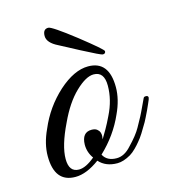

<svg xmlns="http://www.w3.org/2000/svg" viewBox="-84 -580 577 649"><g transform="rotate(-15 205.0 -255.5)"><path d="M239 -350Q312 -350 312 -258Q312 -215 290 -168Q261 -102 206 -50Q219 -25 253 -25Q280 -25 304 -52Q334 -83 347 -106.5Q360 -130 366 -141Q369 -146 372.5 -154Q376 -162 381 -172Q391 -193 393 -197.5Q395 -202 400 -202Q410 -203 410 -195Q410 -194 408 -188L402 -174L393 -154Q390 -148 382.5 -132.5Q375 -117 369 -108Q364 -99 354.5 -84Q345 -69 337 -60Q330 -51 319 -40Q308 -29 298 -23Q272 -8 251 -8Q210 -8 187 -34Q141 0 102 0Q29 0 29 -92Q29 -135 51 -182Q80 -251 135 -301Q190 -350 239 -350ZM250 -319Q223 -319 186 -283.5Q149 -248 120 -185Q85 -113 85 -67Q85 -21 120 -21Q144 -21 176 -48Q160 -70 160 -97Q161 -140 195 -140Q207 -140 213.5 -135Q220 -130 222.5 -123.5Q225 -117 224.5 -110Q224 -103 223 -99Q231 -112 241 -129.5Q251 -147 262 -170Q287 -220 287 -270Q287 -319 250 -319ZM308 -385Q308 -376 298 -376Q292 -376 229 -409L161 -445Q124 -463 124 -487Q124 -511 143 -511Q155 -511 232 -451Q308 -391 308 -385Z"/></g></svg>

Font: #9Slide05 Great Vibes
Style: Regular
Weight: 400
Designer: Robert E. Leuschke
Foundry: Robert E. Leuschke
Version: Version 1.001